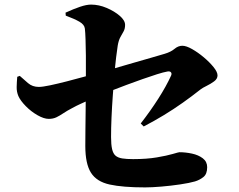

<svg xmlns="http://www.w3.org/2000/svg" viewBox="-20 -804 1040 835"><path d="M611 11Q514 11 457 -1.5Q400 -14 375.5 -53Q351 -92 351 -169Q351 -198 351.5 -240Q352 -282 352.5 -327.5Q353 -373 353 -410Q353 -443 353.5 -483Q354 -523 353.5 -562Q353 -601 352 -632.5Q351 -664 349 -680Q347 -697 325.5 -709.5Q304 -722 266 -736L265 -749Q300 -765 328 -774.5Q356 -784 376 -784Q410 -784 444 -769.5Q478 -755 501 -735Q524 -715 524 -696Q524 -679 517.5 -667.5Q511 -656 503.5 -642.5Q496 -629 492 -606Q489 -588 485 -554.5Q481 -521 477.5 -478Q474 -435 470.5 -387.5Q467 -340 465 -293.5Q463 -247 463 -208Q463 -175 467.5 -155.5Q472 -136 482.5 -127Q493 -118 511.5 -115Q530 -112 559 -112Q618 -112 662 -119.5Q706 -127 731.5 -134.5Q757 -142 760 -142Q787 -142 815 -136Q843 -130 862 -115.5Q881 -101 881 -77Q881 -47 864.5 -34Q848 -21 828 -15Q804 -8 763.5 -2Q723 4 681.5 7.5Q640 11 611 11ZM592 -267Q634 -321 668.5 -375Q703 -429 724 -475Q728 -484 723.5 -489.5Q719 -495 708 -493Q691 -490 662.5 -481Q634 -472 600 -460Q566 -448 531 -435Q496 -422 465.5 -410Q435 -398 414 -389Q394 -381 373 -371.5Q352 -362 332 -353Q312 -344 294 -334Q271 -322 255.5 -311.5Q240 -301 225.5 -294Q211 -287 192 -287Q171 -287 143 -303Q115 -319 92 -342.5Q69 -366 60 -386Q52 -405 52.5 -426Q53 -447 55 -470L66 -474Q83 -459 102 -442.5Q121 -426 149 -426Q165 -426 198 -433Q231 -440 270 -450Q309 -460 345 -470Q381 -480 404 -486Q434 -494 475 -506Q516 -518 559.5 -530.5Q603 -543 639.5 -553.5Q676 -564 696 -570Q723 -578 739 -591.5Q755 -605 773 -605Q790 -605 815.5 -590.5Q841 -576 866 -555Q891 -534 908.5 -512.5Q926 -491 926 -476Q926 -461 911 -450Q896 -439 878.5 -430.5Q861 -422 852 -415Q814 -385 774.5 -357Q735 -329 693 -303.5Q651 -278 605 -254Z"/></svg>

Font: Noto Serif JP Black
Style: Regular
Weight: 900
Designer: Ryoko NISHIZUKA 西塚涼子 (kana & ideographs); Frank Grießhammer (Latin, Greek & Cyrillic); Wenlong ZHANG 张文龙 (bopomofo); San
Foundry: Adobe
Version: Version 2.003-H1;hotconv 1.1.1;makeotfexe 2.6.0